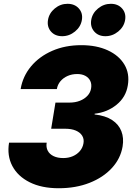

<svg xmlns="http://www.w3.org/2000/svg" viewBox="-20 -974 703 1004"><path d="M287.1 10.3Q197.3 10.3 135 -21Q72.8 -52.2 44.4 -106.2Q16.1 -160.2 27.3 -228H224.1Q220.2 -204.1 229.7 -185.8Q239.3 -167.5 260.3 -157.5Q281.2 -147.5 310.5 -147.5Q338.4 -147.5 360.8 -157.2Q383.3 -167 397.9 -184.3Q412.6 -201.7 416.5 -224.6Q420.4 -247.1 409.7 -264.4Q398.9 -281.7 376.2 -291.3Q353.5 -300.8 320.8 -300.8H247.6L270 -437.5H343.3Q373.5 -437.5 397.7 -447Q421.9 -456.5 437.5 -473.4Q453.1 -490.2 456.5 -512.7Q460 -534.7 451.9 -551.3Q443.8 -567.9 426.3 -577.4Q408.7 -586.9 383.8 -586.9Q356.4 -586.9 333.7 -576.9Q311 -566.9 296.1 -549.3Q281.2 -531.7 277.3 -508.3H87.9Q99.1 -575.2 142.3 -627Q185.5 -678.7 253.2 -708.3Q320.8 -737.8 404.8 -737.8Q485.4 -737.8 543.9 -710.7Q602.5 -683.6 630.6 -636.2Q658.7 -588.9 648.4 -527.8Q638.7 -466.3 589.8 -426.5Q541 -386.7 475.1 -379.4L474.6 -375.5Q531.7 -369.1 566.4 -346.2Q601.1 -323.2 614.7 -287.8Q628.4 -252.4 621.1 -208Q610.4 -144.5 564.9 -95.2Q519.5 -45.9 448 -17.8Q376.5 10.3 287.1 10.3ZM531.2 -784.7Q494.1 -784.7 472.7 -809.3Q451.2 -834 457 -869.6Q462.9 -905.3 492.7 -929.7Q522.5 -954.1 559.6 -954.1Q596.7 -954.1 618.4 -929.7Q640.1 -905.3 634.3 -869.6Q628.4 -834 598.4 -809.3Q568.4 -784.7 531.2 -784.7ZM305.2 -784.7Q267.6 -784.7 246.3 -809.3Q225.1 -834 231 -869.6Q236.8 -905.3 266.4 -929.7Q295.9 -954.1 333 -954.1Q370.6 -954.1 392.3 -929.7Q414.1 -905.3 408.2 -869.6Q402.3 -834 372.3 -809.3Q342.3 -784.7 305.2 -784.7Z"/></svg>

Font: Inter 18pt Black
Style: Italic
Weight: 900
Italic angle: -9.3988°
Designer: Rasmus Andersson
Foundry: rsms
Version: Version 4.001;git-66647c0bb